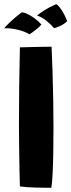

<svg xmlns="http://www.w3.org/2000/svg" viewBox="-28 -883 339 912"><path d="M216 9Q186.5 9 142.8 8Q99 7 66.5 2.5Q65.5 -30 64.5 -80.8Q63.5 -131.5 62.8 -189Q62 -246.5 62 -298.5Q62 -459.5 66.5 -658Q77.5 -658.5 106 -659.2Q134.5 -660 166 -660.5Q197.5 -661 217 -661Q219.5 -607.5 221.5 -542.2Q223.5 -477 224.8 -408.8Q226 -340.5 226 -278.5Q226 -227 225.2 -170Q224.5 -113 222.2 -64.5Q220 -16 216 9ZM238 -863Q246 -862.5 262.5 -838.5Q279 -814.5 291 -782.5Q277 -768 256.2 -759Q235.5 -750 229 -749Q212.5 -768.5 191.5 -785.2Q170.5 -802 148 -809Q153 -814.5 178 -831Q203 -847.5 238 -863ZM74 -823.5Q80.5 -826 98 -818.5Q115.5 -811 135.2 -796.8Q155 -782.5 168.5 -766.5Q163.5 -759.5 151.5 -749.2Q139.5 -739 127.5 -730.5Q115.5 -722 111.5 -720Q91.5 -733.5 55 -742Q18.5 -750.5 -8 -748.5Q-4.5 -755 19.5 -777.8Q43.5 -800.5 74 -823.5Z"/></svg>

Font: Grandstander
Style: Bold
Weight: 700
Designer: Tyler Finck
Foundry: Etcetera Type Co
Version: Version 1.200; ttfautohint (v1.8.3)